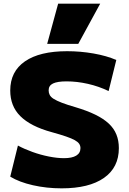

<svg xmlns="http://www.w3.org/2000/svg" viewBox="-20 -1020 706 1050"><path d="M317 10Q235 10 160 -7Q85 -24 36 -54L78 -224Q113 -205 157.5 -189Q202 -173 247.5 -164Q293 -155 330 -155Q374 -155 397 -169Q420 -183 420 -210Q420 -223 413 -233.5Q406 -244 389 -253.5Q372 -263 341.5 -273.5Q311 -284 264 -297Q205 -313 162 -335Q119 -357 91 -385Q63 -413 49.5 -448Q36 -483 36 -525Q36 -629 116.5 -684.5Q197 -740 347 -740Q420 -740 491.5 -727.5Q563 -715 616 -692L574 -522Q520 -548 460.5 -561.5Q401 -575 344 -575Q294 -575 270 -563.5Q246 -552 246 -526Q246 -512 252 -500.5Q258 -489 274 -479Q290 -469 318.5 -458Q347 -447 392 -434Q456 -415 501 -393Q546 -371 574.5 -344.5Q603 -318 616.5 -284.5Q630 -251 630 -210Q630 -104 548.5 -47Q467 10 317 10ZM408 -780H238L298 -1000H528Z"/></svg>

Font: M PLUS 2 Black
Style: Regular
Weight: 900
Designer: Coji Morishita
Foundry: UNDERFOREST DESIGN
Version: Version 1.001